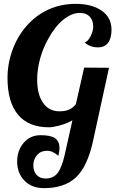

<svg xmlns="http://www.w3.org/2000/svg" viewBox="-20 -770 618 997"><path d="M289 -192Q319 -192 339 -201Q359 -210 374 -229L417 -419L546 -418L464 -42Q435 94 375 150.5Q315 207 208 207Q145 207 107 168Q69 129 69 69Q69 11 103 -28.5Q137 -68 191 -68Q245 -68 267 -51.5Q289 -35 289 -1Q289 7 287.5 17.5Q286 28 283 39Q266 25 253 19Q240 13 223 13Q192 13 172.5 35Q153 57 153 89Q153 119 170 138Q187 157 216 157Q257 157 279 128.5Q301 100 316 34L356 -145Q325 -128 290 -118.5Q255 -109 234 -109Q128 -109 73.5 -174.5Q19 -240 19 -365Q19 -439 44.5 -509.5Q70 -580 116 -633Q165 -690 230.5 -720Q296 -750 373 -750Q457 -750 508 -714.5Q559 -679 559 -616Q559 -571 541 -547.5Q523 -524 489 -524Q468 -524 449.5 -531Q431 -538 420 -550Q437 -555 450.5 -582Q464 -609 464 -632Q464 -664 446 -683.5Q428 -703 395 -703Q352 -703 308.5 -667.5Q265 -632 231 -569Q203 -520 188 -464.5Q173 -409 173 -357Q173 -280 203.5 -236Q234 -192 289 -192Z"/></svg>

Font: Galada
Style: Regular
Weight: 400
Designer: Latin by Pablo Impallari, Bengali by Jeremie Hornus, Yoann Minet, and Juan Bruce
Foundry: black foundry
Version: Version 1.261;PS 1.261;hotconv 1.0.86;makeotf.lib2.5.63406